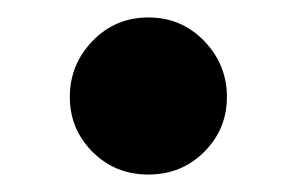

<svg xmlns="http://www.w3.org/2000/svg" viewBox="-20 -185 340 220"><path d="M150 15Q112 15 86 -11Q60 -37 60 -74Q60 -111 86 -138Q112 -165 150 -165Q188 -165 214 -138Q240 -111 240 -74Q240 -37 214 -11Q188 15 150 15Z"/></svg>

Font: Source Serif 4
Style: Bold
Weight: 700
Designer: Frank Grießhammer
Foundry: Adobe
Version: Version 4.005;hotconv 1.1.0;makeotfexe 2.6.0